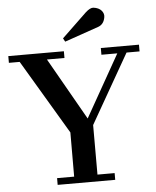

<svg xmlns="http://www.w3.org/2000/svg" viewBox="-63 -1030 877 1082"><g transform="rotate(-5 375.5 -488.5)"><path d="M218.8 -38.1H315.4L315.9 -288.1L65.9 -709H4.9V-747.1H319.3V-709H220.2L419.9 -357.9L618.2 -709H528.3V-747.1H744.1V-709H670.4L447.3 -318.4V-38.1H544.4V0H218.8ZM320.8 -819.8 461.9 -955.1Q488.3 -979 506.3 -977.1Q537.1 -973.1 551.8 -955.8Q566.4 -938.5 563 -918.9Q556.6 -878.9 524.4 -867.2L331.5 -800.3Z"/></g></svg>

Font: Cantata One
Style: Regular
Weight: 400
Designer: Joana Maria Correia da Silva
Foundry: Joana Maria Correia da Silva
Version: Version 1.002